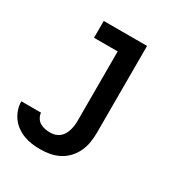

<svg xmlns="http://www.w3.org/2000/svg" viewBox="-173 -648 946 998"><g transform="rotate(30 300.0 -148.5)"><path d="M210 223Q185 223 160 220Q135 217 111 208Q87 199 66.5 184.5Q46 170 31 149.5Q16 129 8 105Q0 81 0 56H118Q119 71 127.5 85.5Q136 100 149.5 108Q163 116 178.5 119Q194 122 210 122Q225 122 239 118Q253 114 264.5 105Q276 96 283.5 83.5Q291 71 295.5 57Q300 43 302 28.5Q304 14 304 0V-419H162V-520H422V0Q422 29 417.5 58Q413 87 401 113.5Q389 140 369 162Q349 184 323 198Q297 212 268 217.5Q239 223 210 223Z"/></g></svg>

Font: Iosevka Extended
Style: Bold
Weight: 700
Width: 7
Monospace: yes
Designer: Belleve Invis
Foundry: Belleve Invis
Version: Version 32.5.0; ttfautohint (v1.8.4)